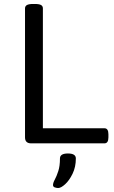

<svg xmlns="http://www.w3.org/2000/svg" viewBox="-20 -722 572 967"><path d="M137 0Q106 0 106 -30V-680Q106 -691 115.5 -696.5Q125 -702 147 -702H155Q178 -702 187 -696.5Q196 -691 196 -680V-76H506Q526 -76 526 -46V-30Q526 0 506 0ZM273 225Q266 225 256.5 222Q247 219 247 210Q247 199 256 182.5Q265 166 273.5 140Q282 114 282 76Q282 51 322 51Q362 51 362 76Q362 119 345.5 153Q329 187 308 206Q287 225 273 225Z"/></svg>

Font: Asap Semi Expanded
Style: Regular
Weight: 400
Width: 6
Designer: Pablo Cosgaya
Foundry: Omnibus-Type
Version: Version 3.001; ttfautohint (v1.8.4.7-5d5b)